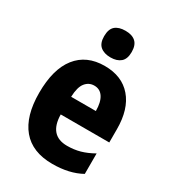

<svg xmlns="http://www.w3.org/2000/svg" viewBox="-188 -870 884 983"><g transform="rotate(30 254.5 -379.0)"><path d="M260 -559Q362 -559 418.5 -493.5Q475 -428 475 -309V-231H188Q190 -108 296 -108Q337 -108 372.5 -118Q408 -128 447 -150V-29Q377 10 277 10Q158 10 97.5 -62.5Q37 -135 37 -272Q37 -412 95 -485.5Q153 -559 260 -559ZM264 -445Q232 -445 211.5 -419.5Q191 -394 189 -336H335Q335 -388 316.5 -416.5Q298 -445 264 -445ZM262 -768Q301 -768 322 -749Q343 -730 343 -689Q343 -648 321.5 -629.5Q300 -611 262 -611Q224 -611 202 -629.5Q180 -648 180 -689Q180 -731 201 -749.5Q222 -768 262 -768Z"/></g></svg>

Font: Noto Sans Ethiopic Condensed ExtraBold
Style: Regular
Weight: 800
Width: 3
Designer: Monotype Design Team
Foundry: Monotype Imaging Inc.
Version: Version 2.102; ttfautohint (v1.8.4.7-5d5b)